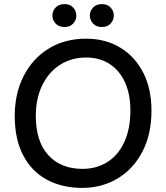

<svg xmlns="http://www.w3.org/2000/svg" viewBox="-20 -909 813 938"><path d="M384 9Q281 9 206.5 -32.5Q132 -74 92 -152.5Q52 -231 52 -342Q52 -453 96 -538.5Q140 -624 218.5 -672Q297 -720 401 -720Q496 -720 568 -676Q640 -632 680 -553.5Q720 -475 720 -369Q720 -254 676.5 -169.5Q633 -85 557 -38.5Q481 8 384 9ZM383 -84Q452 -84 505 -117.5Q558 -151 587.5 -215.5Q617 -280 617 -370Q617 -449 590.5 -507Q564 -565 515.5 -596.5Q467 -628 401 -628Q329 -628 273.5 -592.5Q218 -557 186.5 -492.5Q155 -428 155 -343Q155 -218 216 -151Q277 -84 383 -84ZM296 -777Q267 -777 251.5 -794Q236 -811 236 -833Q236 -855 251.5 -872Q267 -889 296 -889Q322 -889 337.5 -872Q353 -855 353 -833Q353 -811 337.5 -794Q322 -777 296 -777ZM478 -777Q450 -777 434.5 -794Q419 -811 419 -833Q419 -855 434.5 -872Q450 -889 478 -889Q505 -889 520.5 -872Q536 -855 536 -833Q536 -811 520.5 -794Q505 -777 478 -777Z"/></svg>

Font: Livvic Medium
Style: Regular
Weight: 500
Designer: Jacques Le Bailly, Baron von Fonthausen
Version: Version 1.001; ttfautohint (v1.8.2)